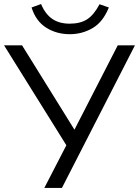

<svg xmlns="http://www.w3.org/2000/svg" viewBox="-21 -929 687 949"><path d="M198 0 307 -211 -1 -705H88L347 -288L561 -705H646L285 0ZM324 -760Q258 -760 207 -792.5Q156 -825 135 -892L182 -909Q203 -859 237.5 -835.5Q272 -812 323 -812Q376 -812 409.5 -833.5Q443 -855 471 -908L517 -892Q488 -820 436.5 -790Q385 -760 324 -760Z"/></svg>

Font: Nunito Sans
Style: Regular
Weight: 400
Designer: Vernon Adams
Foundry: Vernon Adams
Version: Version 3.101; ttfautohint (v1.8.4.7-5d5b);gftools[0.9.27]